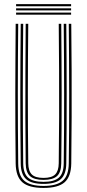

<svg xmlns="http://www.w3.org/2000/svg" viewBox="-20 -917 427 943"><path d="M193.8 6Q121.5 6 89.8 -21.9Q58 -49.8 57 -113.8Q56 -198.5 55.5 -283.8Q55 -369 55.1 -454.9Q55.2 -540.8 55.8 -627.1Q56.2 -713.5 57 -800H69.5Q68.8 -717.2 68.1 -632.4Q67.5 -547.5 67.5 -461.4Q67.5 -375.2 68 -288.4Q68.5 -201.5 69.5 -114Q70.2 -54.2 99.6 -29Q129 -3.8 193.8 -3.8Q258 -3.8 287.5 -28.9Q317 -54 317.8 -114Q319 -198.8 319.4 -284Q319.8 -369.2 319.8 -455Q319.8 -540.8 319.1 -627.1Q318.5 -713.5 317.8 -800H330Q331.2 -684.5 331.8 -570.8Q332.2 -457 331.9 -343.2Q331.5 -229.5 330 -113.8Q329 -49.8 297.4 -21.9Q265.8 6 193.8 6ZM193.8 -13.8Q134.8 -13.8 108.6 -37Q82.5 -60.2 81.8 -114.2Q80.8 -199.2 80.2 -284.5Q79.8 -369.8 79.8 -455.4Q79.8 -541 80.4 -627.1Q81 -713.2 81.8 -800H94Q93.2 -716.8 92.6 -631.6Q92 -546.5 92 -460.4Q92 -374.2 92.5 -287.6Q93 -201 94 -114.2Q94.8 -65.2 118.1 -44.5Q141.5 -23.8 193.8 -23.8Q245.8 -23.8 269.1 -44.5Q292.5 -65.2 293 -114.2Q294.2 -199 294.6 -284.2Q295 -369.5 295 -455.2Q295 -541 294.4 -627.1Q293.8 -713.2 293 -800H305.5Q306.2 -713.5 306.9 -628.1Q307.5 -542.8 307.5 -457.5Q307.5 -372.2 307.1 -286.6Q306.8 -201 305.5 -114.2Q304.8 -60.2 278.5 -37Q252.2 -13.8 193.8 -13.8ZM193.8 -33.5Q147.8 -33.5 127.2 -52.2Q106.8 -71 106.2 -114.5Q104.8 -228.2 104.5 -342Q104.2 -455.8 104.8 -570.1Q105.2 -684.5 106.2 -800H118.8Q118 -717 117.4 -631.9Q116.8 -546.8 116.8 -460.5Q116.8 -374.2 117.2 -287.5Q117.8 -200.8 118.8 -114.8Q119.2 -77.2 136.2 -60.2Q153.2 -43.2 193.8 -43.2Q234 -43.2 251 -60.2Q268 -77.2 268.5 -114.8Q270 -228.5 270.4 -342.1Q270.8 -455.8 270.2 -570.1Q269.8 -684.5 268.5 -800H280.8Q281.5 -713.5 282.1 -627.9Q282.8 -542.2 282.8 -456.9Q282.8 -371.5 282.4 -286.1Q282 -200.8 280.8 -114.5Q280.2 -70.5 259.8 -52Q239.2 -33.5 193.8 -33.5ZM59 -886.2V-896.8H329.2V-886.2ZM59 -845V-855.2H329.2V-845ZM59 -865.8V-876H329.2V-865.8Z"/></svg>

Font: Big Shoulders Inline Text Thin Light
Style: Regular
Weight: 300
Version: Version 2.002